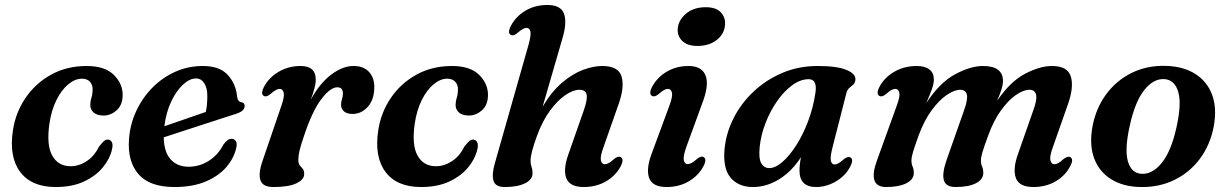

<svg xmlns="http://www.w3.org/2000/svg" viewBox="-20 -739 4927 771"><path d="M309 -423Q281.5 -423 254.2 -400.5Q227 -378 206.8 -337.5Q186.5 -297 178.5 -243Q166 -156 190 -113.8Q214 -71.5 263.5 -71.5Q297 -71.5 328 -91.8Q359 -112 377 -149.5Q388.5 -164 396 -171.2Q403.5 -178.5 413.5 -178.5Q424 -178 429.2 -167.8Q434.5 -157.5 429.5 -138Q421.5 -102 393.5 -67.5Q365.5 -33 318 -10.5Q270.5 12 204 12Q106 12 60.8 -49Q15.5 -110 32 -216.5Q43 -288 83 -346.5Q123 -405 185.8 -439.5Q248.5 -474 328 -474Q402.5 -474 438.5 -437Q474.5 -400 472.5 -353Q471 -315.5 447.5 -295.2Q424 -275 396 -275Q370 -275 356 -287.2Q342 -299.5 342.5 -319Q343 -334 347.5 -348Q352 -362 352 -379Q352.5 -398 341.2 -410.5Q330 -423 309 -423Z M928.5 -144Q919.5 -104 889 -68.2Q858.5 -32.5 806.2 -10.2Q754 12 680.5 12Q581 12 536.2 -39.5Q491.5 -91 498 -180Q502.5 -240.5 527.2 -293.5Q552 -346.5 592.2 -387.2Q632.5 -428 684.2 -451Q736 -474 794.5 -474Q861.5 -474 894.2 -438.5Q927 -403 932 -352Q934.5 -331 947.5 -329Q962.5 -327 962.5 -313.5Q962.5 -304 954.5 -295.8Q946.5 -287.5 925 -281Q903 -274 867.5 -262.5Q832 -251 790.8 -237.5Q749.5 -224 709.5 -211Q669.5 -198 637.5 -187.5Q638.5 -129 665 -99.2Q691.5 -69.5 737.5 -69.5Q781 -69.5 818.5 -93.2Q856 -117 877.5 -159Q887.5 -172 894.8 -177Q902 -182 911 -181.5Q921 -181.5 927 -172.5Q933 -163.5 928.5 -144ZM767 -424Q741.5 -424 714.8 -399.2Q688 -374.5 667.5 -331.2Q647 -288 640 -232Q679 -245.5 725.5 -261.5Q772 -277.5 806.5 -289.5Q812.5 -316.5 812.5 -355Q812.5 -385.5 800.2 -404.8Q788 -424 767 -424Z M1040 -353.5Q1025 -361.5 1040.5 -391Q1060.5 -428.5 1099.8 -451.2Q1139 -474 1187 -474Q1248 -474 1248 -419.5Q1248 -403 1242.2 -382.2Q1236.5 -361.5 1228 -339Q1265 -406 1310.8 -440Q1356.5 -474 1399.5 -474Q1441 -474 1462.8 -449.2Q1484.5 -424.5 1483 -385Q1481.5 -336 1455.8 -308.8Q1430 -281.5 1396.5 -281.5Q1371.5 -281.5 1360.5 -292.5Q1349.5 -303.5 1349.5 -317.5Q1349.5 -329.5 1353.2 -340.5Q1357 -351.5 1357 -363.5Q1357 -388.5 1334.5 -388.5Q1306.5 -388.5 1270 -340.5Q1233.5 -292.5 1200 -191Q1188 -156 1183 -135Q1178 -114 1178 -97Q1178 -82 1184 -74.8Q1190 -67.5 1195.8 -60.8Q1201.5 -54 1201.5 -40Q1201.5 -18 1170.5 -3Q1139.5 12 1078 12Q1035 12 1025.8 -15.2Q1016.5 -42.5 1035 -95L1110 -314.5Q1123 -352 1119.2 -367Q1115.5 -382 1103 -382Q1089.5 -382 1068 -363Q1051 -348 1040 -353.5Z M1776 -423Q1748.5 -423 1721.2 -400.5Q1694 -378 1673.8 -337.5Q1653.5 -297 1645.5 -243Q1633 -156 1657 -113.8Q1681 -71.5 1730.5 -71.5Q1764 -71.5 1795 -91.8Q1826 -112 1844 -149.5Q1855.5 -164 1863 -171.2Q1870.5 -178.5 1880.5 -178.5Q1891 -178 1896.2 -167.8Q1901.5 -157.5 1896.5 -138Q1888.5 -102 1860.5 -67.5Q1832.5 -33 1785 -10.5Q1737.5 12 1671 12Q1573 12 1527.8 -49Q1482.5 -110 1499 -216.5Q1510 -288 1550 -346.5Q1590 -405 1652.8 -439.5Q1715.5 -474 1795 -474Q1869.5 -474 1905.5 -437Q1941.5 -400 1939.5 -353Q1938 -315.5 1914.5 -295.2Q1891 -275 1863 -275Q1837 -275 1823 -287.2Q1809 -299.5 1809.5 -319Q1810 -334 1814.5 -348Q1819 -362 1819 -379Q1819.5 -398 1808.2 -410.5Q1797 -423 1776 -423Z M2472 -70.5Q2452 -33 2413 -10.5Q2374 12 2324 12Q2268 12 2254.2 -23.2Q2240.5 -58.5 2262.5 -119.5L2324.5 -296.5Q2340 -341 2335.5 -359.8Q2331 -378.5 2306.5 -378.5Q2282 -378.5 2250.8 -357.5Q2219.5 -336.5 2189 -295.2Q2158.5 -254 2136.5 -194Q2110.5 -123 2110.5 -94Q2110.5 -79.5 2114.5 -68.8Q2118.5 -58 2118.5 -43Q2118.5 -18 2088.5 -3Q2058.5 12 2006.5 12Q1969.5 12 1961.8 -13Q1954 -38 1967 -83L2102.5 -559.5Q2113 -597.5 2110 -612.2Q2107 -627 2094.5 -627Q2081 -627 2059.5 -608Q2042.5 -593 2031.5 -598.5Q2016.5 -606.5 2032 -636Q2052 -673.5 2090.2 -696.2Q2128.5 -719 2178 -719Q2232 -719 2244.8 -684Q2257.5 -649 2239 -586.5L2159 -310.5Q2195 -371.5 2237.2 -407.2Q2279.5 -443 2321.2 -458.5Q2363 -474 2397.5 -474Q2463.5 -474 2476 -432Q2488.5 -390 2464 -320.5L2403 -147Q2389.5 -109.5 2393 -94.5Q2396.5 -79.5 2409 -79.5Q2423 -79.5 2444 -99Q2461 -113.5 2472 -108.5Q2487.5 -100.5 2472 -70.5Z M2780.5 -554.5Q2741 -554.5 2720.2 -574.2Q2699.5 -594 2701.5 -623Q2703.5 -657 2734 -683.5Q2764.5 -710 2814 -710Q2855.5 -710 2874.5 -689.5Q2893.5 -669 2891.5 -640.5Q2889.5 -604 2859 -579.2Q2828.5 -554.5 2780.5 -554.5ZM2735.5 -147.5Q2722.5 -109.5 2726 -94.8Q2729.5 -80 2742 -80Q2755.5 -80 2777 -99Q2794 -114 2805 -108.5Q2820 -100.5 2804.5 -71Q2784.5 -33.5 2745.8 -10.8Q2707 12 2657 12Q2600.5 12 2587 -23.5Q2573.5 -59 2596.5 -121L2668 -314.5Q2682 -352 2678.2 -367Q2674.5 -382 2662 -382Q2648 -382 2627 -363Q2610 -348 2599 -353.5Q2583.5 -361.5 2599 -391Q2619 -428.5 2657.5 -451.2Q2696 -474 2744.5 -474Q2796 -474 2812 -438.8Q2828 -403.5 2804.5 -336.5Z M3323 -147Q3313 -108 3316.5 -93.2Q3320 -78.5 3331.5 -78.5Q3345 -78.5 3366.5 -98Q3383.5 -112.5 3394.5 -107Q3409.5 -99.5 3394 -69.5Q3374.5 -32.5 3336.2 -10.2Q3298 12 3257 12Q3190.5 12 3190.5 -54Q3190.5 -65.5 3191.8 -78.2Q3193 -91 3196.5 -108Q3159.5 -50.5 3108.8 -19.2Q3058 12 3003.5 12Q2945 12 2913.2 -26.2Q2881.5 -64.5 2890 -145Q2896.5 -206.5 2926.2 -265.2Q2956 -324 3005.8 -371Q3055.5 -418 3121 -446Q3186.5 -474 3264 -474Q3342 -474 3379.8 -458Q3417.5 -442 3415 -418.5Q3413.5 -405.5 3406 -399Q3398.5 -392.5 3390.5 -385.8Q3382.5 -379 3379 -366ZM3030.5 -148.5Q3026 -102 3037.2 -83Q3048.5 -64 3069 -64Q3093.5 -64 3121.8 -88.5Q3150 -113 3177 -155Q3204 -197 3224.5 -250.8Q3245 -304.5 3254 -363.5Q3263.5 -421 3227.5 -421Q3194.5 -421 3161.5 -397Q3128.5 -373 3100.8 -333.2Q3073 -293.5 3054.2 -245.2Q3035.5 -197 3030.5 -148.5Z M3781 -96 3851.5 -296.5Q3867 -340 3862.5 -359.2Q3858 -378.5 3836 -378.5Q3812.5 -378.5 3781.5 -357.5Q3750.5 -336.5 3720.5 -295.2Q3690.5 -254 3668.5 -194Q3653 -151 3646.5 -129.2Q3640 -107.5 3640 -94.5Q3640 -80.5 3644.8 -69.8Q3649.5 -59 3649.5 -44.5Q3649.5 -18.5 3619.8 -3.2Q3590 12 3538.5 12Q3462.5 12 3502 -96L3581 -314.5Q3595 -352 3591.2 -367Q3587.5 -382 3575 -382Q3561 -382 3540 -363Q3523 -348 3512 -353.5Q3496.5 -361.5 3512 -391Q3532 -428.5 3571.8 -451.2Q3611.5 -474 3661.5 -474Q3694 -474 3712 -460.2Q3730 -446.5 3730 -420Q3730 -402 3721.5 -379Q3713 -356 3699.5 -325Q3753.5 -407.5 3815.5 -440.8Q3877.5 -474 3927 -474Q4009 -474 4007.5 -411.5Q4007 -396 4000.8 -377.2Q3994.5 -358.5 3984 -334Q4036.5 -411.5 4096.2 -442.8Q4156 -474 4204.5 -474Q4267 -474 4280 -431.8Q4293 -389.5 4268.5 -320.5L4207.5 -147Q4194 -109.5 4198.2 -94.5Q4202.5 -79.5 4214 -79.5Q4229 -79.5 4249 -99Q4267 -113.5 4277 -108.5Q4293.5 -100.5 4277 -70.5Q4257.5 -33 4218.5 -10.5Q4179.5 12 4129.5 12Q4073.5 12 4059.8 -23.2Q4046 -58.5 4067.5 -119.5L4129.5 -296.5Q4145.5 -340 4140.5 -359.2Q4135.5 -378.5 4114 -378.5Q4090 -378.5 4059.5 -357.5Q4029 -336.5 3999.2 -295.2Q3969.5 -254 3948 -194Q3932 -151 3925.5 -129.2Q3919 -107.5 3919 -94.5Q3919 -80.5 3923.8 -69.8Q3928.5 -59 3928.5 -44.5Q3928.5 -18.5 3899 -3.2Q3869.5 12 3817.5 12Q3778 12 3770.2 -15.2Q3762.5 -42.5 3781 -96Z M4658 -474.5Q4728.5 -473.5 4777.2 -443.8Q4826 -414 4846.8 -360Q4867.5 -306 4854 -231.5Q4840 -157.5 4798.8 -102Q4757.5 -46.5 4696 -16.5Q4634.5 13.5 4560.5 12Q4491 11 4442.8 -18.8Q4394.5 -48.5 4374 -102.5Q4353.5 -156.5 4367 -231Q4381 -305 4422 -360.5Q4463 -416 4523.8 -446Q4584.5 -476 4658 -474.5ZM4559 -41.5Q4604.5 -36 4643.8 -83.2Q4683 -130.5 4704.5 -228.5Q4725 -321 4711.8 -368.5Q4698.5 -416 4659.5 -421Q4614.5 -426 4576.2 -379Q4538 -332 4516.5 -233.5Q4496 -141.5 4508.5 -94Q4521 -46.5 4559 -41.5Z"/></svg>

Font: Fraunces 9pt SemiBold
Style: Italic
Weight: 600
Italic angle: -16°
Version: Version 1.000;[b76b70a41]